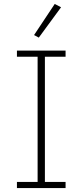

<svg xmlns="http://www.w3.org/2000/svg" viewBox="-20 -955 419 975"><path d="M290 -918 258 -935 153 -777 177 -764ZM313 0V-31H208V-667H313V-698H66V-667H171V-31H66V0Z"/></svg>

Font: IBM Plex Thai Looped ExtraLight
Style: Regular
Weight: 200
Designer: Mike Abbink, Paul van der Laan, Pieter van Rosmalen, Ben Mitchell, Mark Frömberg
Foundry: Bold Monday
Version: Version 1.0